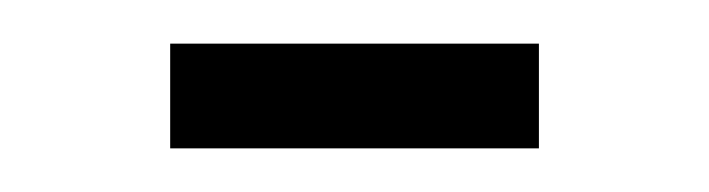

<svg xmlns="http://www.w3.org/2000/svg" viewBox="-20 -330 325 88"><path d="M58 -262V-310H227V-262Z"/></svg>

Font: Saira ExtraCondensed Light
Style: Regular
Weight: 300
Width: 2
Designer: Hector Gatti with collaboration of the Omnibus-Type team
Foundry: Omnibus-Type
Version: Version 1.101